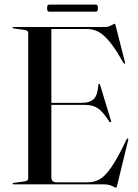

<svg xmlns="http://www.w3.org/2000/svg" viewBox="-20 -820 614 854"><path d="M186.5 -362.5H342.5Q380 -362.5 397.2 -379.8Q414.5 -397 417.5 -443Q418 -445.5 418.8 -446.2Q419.5 -447 420.5 -447Q424 -448 425.5 -441.5L474 -282Q475 -279.5 474.2 -278Q473.5 -276.5 472 -276Q471 -276 470 -276.2Q469 -276.5 467 -278Q447.5 -308 431.5 -324.5Q415.5 -341 397.8 -347.2Q380 -353.5 354.5 -353.5H186.5ZM36 -697Q36 -698.5 37.2 -699.2Q38.5 -700 40.5 -700H448.5Q459 -700 467.8 -703.8Q476.5 -707.5 482.2 -711Q488 -714.5 489.5 -714.5Q491 -714.5 492 -713.2Q493 -712 494.5 -705.5L536 -542.5Q537 -539.5 536.5 -538.2Q536 -537 534.5 -536.5Q533.5 -536.5 532.5 -537Q531.5 -537.5 529.5 -539.5Q503.5 -586 482 -615.5Q460.5 -645 441.8 -661.5Q423 -678 404.5 -684.5Q386 -691 365 -691H208.5V-30Q208.5 -19.5 214.8 -14.2Q221 -9 233.5 -9H370Q399.5 -9 424 -23Q448.5 -37 476.5 -78Q504.5 -119 543 -200Q544.5 -202 545.8 -203.2Q547 -204.5 548.5 -204Q550 -204 550.5 -202Q551 -200 550 -196.5L501 5Q499.5 11 498.5 12.8Q497.5 14.5 496 14.5Q492.5 14.5 486.2 11Q480 7.5 469.8 3.8Q459.5 0 443 0H40.5Q38.5 0 37.2 -1Q36 -2 36 -3Q36 -6 41 -6.5L87.5 -13Q97 -14.5 101.2 -17.5Q105.5 -20.5 105.5 -26.5V-673.5Q105.5 -679.5 101.2 -682.5Q97 -685.5 87.5 -687L41 -693.5Q36 -694 36 -697ZM189.5 -783.5Q189.5 -793 191.8 -796.2Q194 -799.5 200 -799.5H405Q411 -799.5 413.2 -796.5Q415.5 -793.5 415.5 -783.5Q415.5 -774.5 413.2 -771.2Q411 -768 405 -768H200Q194 -768 191.8 -771.2Q189.5 -774.5 189.5 -783.5Z"/></svg>

Font: Fraunces 120pt
Style: Regular
Weight: 400
Version: Version 1.000;[b76b70a41]